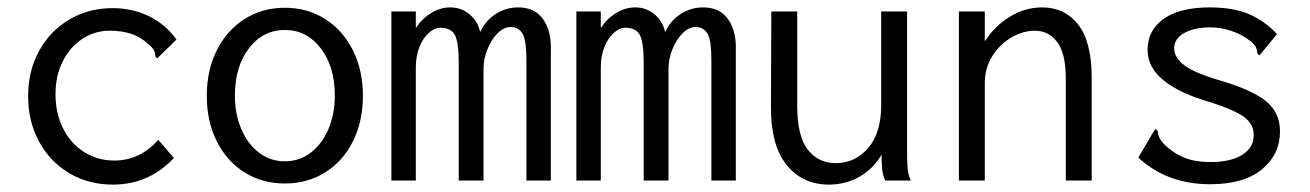

<svg xmlns="http://www.w3.org/2000/svg" viewBox="-20 -488 3540 519"><path d="M56 -228Q56 -296 85.5 -350Q115 -404 167 -435Q219 -466 284 -466Q339 -466 384 -443.5Q429 -421 457 -381L412 -337L405 -330L400 -335Q400 -344 396.5 -351.5Q393 -359 381 -369Q360 -388 335 -396.5Q310 -405 276 -405Q237 -405 203.5 -383.5Q170 -362 150 -323Q130 -284 130 -233Q130 -182 150.5 -141Q171 -100 207.5 -77Q244 -54 289 -54Q358 -54 408 -110L450 -61Q383 11 285 11Q219 11 167 -20Q115 -51 85.5 -105.5Q56 -160 56 -228Z M539 -229Q539 -298 566 -352Q593 -406 641 -436.5Q689 -467 750 -467Q811 -467 859 -436.5Q907 -406 934 -352Q961 -298 961 -229Q961 -160 934 -106Q907 -52 859 -22Q811 8 750 8Q689 8 641 -22Q593 -52 566 -106Q539 -160 539 -229ZM885 -230Q885 -308 847 -357.5Q809 -407 750 -407Q691 -407 653 -357.5Q615 -308 615 -230Q615 -179 632.5 -138.5Q650 -98 680.5 -75Q711 -52 750 -52Q789 -52 819.5 -75Q850 -98 867.5 -138.5Q885 -179 885 -230Z M1038 -457H1104V-412Q1120 -437 1145 -452.5Q1170 -468 1197 -468Q1227 -468 1249.5 -449Q1272 -430 1278 -401Q1291 -431 1319 -449.5Q1347 -468 1381 -468Q1426 -468 1448.5 -435.5Q1471 -403 1469 -351V0H1403V-324Q1403 -381 1392 -398Q1381 -415 1360 -415Q1342 -415 1325 -398Q1308 -381 1297.5 -354.5Q1287 -328 1287 -302V0H1220V-318Q1220 -374 1209.5 -393.5Q1199 -413 1170 -413Q1155 -413 1139.5 -399.5Q1124 -386 1114 -361.5Q1104 -337 1104 -305V0H1038Z M1538 -457H1604V-412Q1620 -437 1645 -452.5Q1670 -468 1697 -468Q1727 -468 1749.5 -449Q1772 -430 1778 -401Q1791 -431 1819 -449.5Q1847 -468 1881 -468Q1926 -468 1948.5 -435.5Q1971 -403 1969 -351V0H1903V-324Q1903 -381 1892 -398Q1881 -415 1860 -415Q1842 -415 1825 -398Q1808 -381 1797.5 -354.5Q1787 -328 1787 -302V0H1720V-318Q1720 -374 1709.5 -393.5Q1699 -413 1670 -413Q1655 -413 1639.5 -399.5Q1624 -386 1614 -361.5Q1604 -337 1604 -305V0H1538Z M2064 -202 2065 -457H2135V-202Q2135 -120 2163.5 -83.5Q2192 -47 2239 -47Q2291 -47 2326.5 -87.5Q2362 -128 2362 -205V-457H2432V-71Q2432 -47 2433.5 -31.5Q2435 -16 2442 0H2373Q2366 -15 2364.5 -31Q2363 -47 2363 -70Q2341 -32 2303.5 -10.5Q2266 11 2221 11Q2149 11 2106 -42.5Q2063 -96 2064 -202Z M2572 -457H2642V-376Q2669 -418 2710 -443Q2751 -468 2797 -468Q2858 -468 2894.5 -421.5Q2931 -375 2931 -277V0H2861V-275Q2861 -343 2838 -374Q2815 -405 2777 -405Q2746 -405 2714.5 -387Q2683 -369 2662.5 -336.5Q2642 -304 2642 -263V0H2572Z M3057 -62 3097 -130 3103 -139 3109 -135Q3109 -133 3110.5 -126Q3112 -119 3116 -112Q3120 -105 3127 -98Q3150 -75 3179.5 -62.5Q3209 -50 3253 -50Q3307 -50 3338 -69.5Q3369 -89 3369 -123Q3369 -152 3344 -171Q3319 -190 3254 -211Q3082 -260 3082 -353Q3082 -406 3125.5 -437Q3169 -468 3250 -468Q3312 -468 3354.5 -450.5Q3397 -433 3432 -396L3391 -346L3384 -338L3379 -343Q3378 -354 3374.5 -361Q3371 -368 3360 -377Q3337 -395 3308.5 -404.5Q3280 -414 3252 -414Q3209 -414 3181.5 -399Q3154 -384 3154 -357Q3154 -332 3182 -311Q3210 -290 3283 -269Q3369 -243 3404.5 -212.5Q3440 -182 3440 -133Q3440 -71 3391.5 -30.5Q3343 10 3251 10Q3135 10 3057 -62Z"/></svg>

Font: Vazir Code
Style: Code
Weight: 400
Foundry: DejaVu fonts team - Redesigned by Saber Rastikerdar
Version: Version 1.1.2